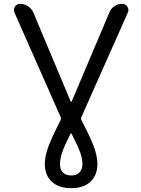

<svg xmlns="http://www.w3.org/2000/svg" viewBox="-20 -775 734 1002"><path d="M410.2 81.1Q410.2 54.7 398.4 20.5Q387.7 -10.7 353.5 -77.1Q352.5 -79.1 350.6 -79.1Q348.6 -79.1 347.7 -77.1Q314.5 -10.7 304.7 20.5Q293 54.7 293 81.1Q293 109.4 308.1 125Q323.2 140.6 351.6 140.6Q379.9 140.6 395 124.5Q410.2 108.4 410.2 81.1ZM213.9 80.1Q213.9 41 232.4 -9.8Q250 -57.6 296.9 -149.4Q299.8 -156.2 296.9 -163.1L55.7 -709Q52.7 -715.8 52.7 -722.7Q52.7 -731.4 57.6 -740.2Q67.4 -754.9 85 -754.9Q107.4 -754.9 126.5 -742.2Q145.5 -729.5 154.3 -709L348.6 -246.1Q349.6 -244.1 351.6 -244.1Q353.5 -244.1 354.5 -246.1L550.8 -710Q558.6 -730.5 577.1 -742.7Q595.7 -754.9 618.2 -754.9Q635.7 -754.9 644.5 -740.2Q650.4 -732.4 650.4 -723.6Q650.4 -716.8 647.5 -710L404.3 -163.1Q401.4 -156.2 404.3 -149.4Q452.1 -57.6 469.7 -9.8Q488.3 41 488.3 80.1Q488.3 139.6 452.1 173.3Q416 207 351.6 207Q287.1 207 250.5 173.3Q213.9 139.6 213.9 80.1Z"/></svg>

Font: Gen Jyuu Gothic Regular
Style: Regular
Weight: 400
Designer: [Source Han Sans]
Ryoko NISHIZUKA  (kana & ideographs); Paul D. Hunt (Latin, Greek & Cyrillic); Wenlong ZHANG  (bopomofo
Version: Version 1.002.20150607